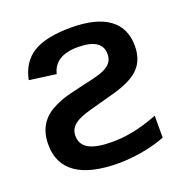

<svg xmlns="http://www.w3.org/2000/svg" viewBox="-127 -816 920 945"><g transform="rotate(-20 333.5 -344.0)"><path d="M583 -34.7Q532.7 -14.6 466.8 -2.4Q400.9 9.8 336.9 9.8Q190.4 9.8 116.2 -42Q42 -93.8 42 -193.8Q42 -233.9 52.5 -263.7Q63 -293.5 81.8 -315.4Q100.6 -337.4 126.7 -352.8Q152.8 -368.2 184.1 -379.9Q215.3 -391.6 302.7 -411.1Q385.7 -428.7 413.3 -440.7Q440.9 -452.6 454.8 -470Q468.8 -487.3 468.8 -514.2Q468.8 -596.2 341.8 -596.2Q221.2 -596.2 199.7 -506.8L60.1 -525.9Q78.6 -616.2 145.5 -657.2Q212.4 -698.2 342.8 -698.2Q474.1 -698.2 541.5 -649.4Q608.9 -600.6 608.9 -505.9Q608.9 -435.1 568.1 -391.6Q527.3 -348.1 427.7 -320.8L299.3 -285.6Q237.3 -269.5 209.7 -247.1Q182.1 -224.6 182.1 -189.9Q182.1 -142.6 222.2 -121.1Q262.2 -99.6 342.8 -99.6Q397 -99.6 452.6 -110.4Q508.3 -121.1 583 -149.4Z"/></g></svg>

Font: Arial
Style: Bold
Weight: 700
Designer: Steve Matteson
Foundry: Ascender Corporation
Version: Version 2.00.3